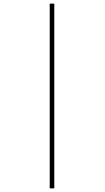

<svg xmlns="http://www.w3.org/2000/svg" viewBox="-20 -783 575 1054"><path d="M253 -763V251H278V-763Z"/></svg>

Font: Noto Sans Canadian Aboriginal Thin
Style: Regular
Weight: 100
Designer: Monotype Design Team, Typotheque's Kevin King
Foundry: Monotype Imaging Inc.
Version: Version 2.004